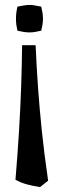

<svg xmlns="http://www.w3.org/2000/svg" viewBox="-20 -747 282 782"><path d="M143 15Q116 11 90 4Q64 -3 43 -15Q52 -123 57.5 -214Q63 -305 66 -389.5Q69 -474 70 -563H125Q129 -474 135 -389Q141 -304 150.5 -212.5Q160 -121 176 -11ZM101 -615Q88 -615 76 -617Q64 -619 51 -622Q48 -635 46.5 -646.5Q45 -658 45 -671Q45 -694 51 -720Q64 -722 76 -724.5Q88 -727 101 -727Q112 -727 123.5 -724.5Q135 -722 148 -720Q151 -707 153 -695.5Q155 -684 155 -671Q155 -658 153 -646.5Q151 -635 148 -622Q135 -619 123.5 -617Q112 -615 101 -615Z"/></svg>

Font: Ruwudu Medium
Style: Regular
Weight: 500
Designer: Becca Hirsbrunner Spalinger
Foundry: SIL International
Version: Version 3.000